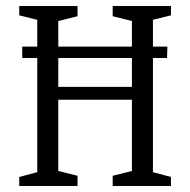

<svg xmlns="http://www.w3.org/2000/svg" viewBox="-20 -619 633 639"><path d="M489 -553V-464H537L536 -426H489V-46L549 -30V0H355V-34L419 -50V-287H174V-50L238 -34V0H44V-30L104 -46V-426H54V-464H104V-553L44 -568V-599H238V-565L174 -549V-464H419V-549L355 -565V-599H549V-568ZM419 -426H174V-330H419Z"/></svg>

Font: Grenze Light
Style: Regular
Weight: 300
Designer: Renata Polastri
Foundry: Omnibus-Type
Version: Version 1.002; ttfautohint (v1.8)